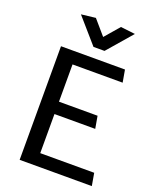

<svg xmlns="http://www.w3.org/2000/svg" viewBox="-163 -988 867 1080"><g transform="rotate(20 271.0 -448.5)"><path d="M522 0 509 -75H186V-309H430L417 -383H186V-606H486L473 -680H90V0ZM295 -810 220 -897 134 -887 263 -739H329L457 -887L370 -897Z"/></g></svg>

Font: Catamaran Medium
Style: Regular
Weight: 500
Designer: Pria Ravichandran
Version: Version 2.000